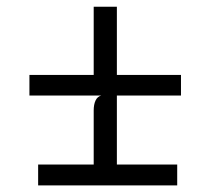

<svg xmlns="http://www.w3.org/2000/svg" viewBox="-20 -628 640 584"><path d="M96 -64V-127.5H265V-292Q265 -310 270.5 -322Q276 -334 288 -337.5H69.5V-400H265V-607.5H335.5V-400H530.5V-337.5H335.5V-127.5H519V-64Z"/></svg>

Font: Spline Sans Mono Light
Style: Regular
Weight: 300
Monospace: yes
Version: Version 1.004